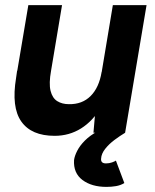

<svg xmlns="http://www.w3.org/2000/svg" viewBox="-20 -520 609 752"><path d="M346 0 354 -92 422 -500H554L470 0ZM46 -233 91 -500H223L180 -243ZM180 -243Q171 -193 178 -164.5Q185 -136 204 -124Q223 -112 250 -112Q302 -111 335 -144Q368 -177 378 -238L422 -237Q409 -157 376.5 -101.5Q344 -46 297.5 -17Q251 12 194 12Q103 12 63.5 -44Q24 -100 43 -215L47 -243ZM397 212Q339 212 303 185Q267 158 270 107Q272 91 282.5 70.5Q293 50 312.5 30.5Q332 11 361 -5L470 0Q450 12 428.5 28Q407 44 392 63Q377 82 376 101Q374 120 395 120Q408 120 419 116Q430 112 434 109L467 197Q452 206 434 209Q416 212 397 212Z"/></svg>

Font: Figtree
Style: Bold Italic
Weight: 700
Italic angle: -9.5°
Foundry: Erik Kennedy
Version: Version 2.001;gftools[0.9.30]